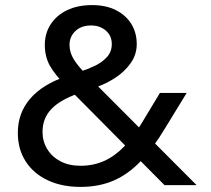

<svg xmlns="http://www.w3.org/2000/svg" viewBox="-20 -727 827 754"><path d="M626 0 244 -385Q195 -434 175.5 -469.5Q156 -505 156 -551Q156 -596 179 -631.5Q202 -667 243.5 -687Q285 -707 342 -707Q396 -707 435.5 -687Q475 -667 496 -632.5Q517 -598 517 -554Q517 -513 493.5 -479.5Q470 -446 433.5 -422Q397 -398 356 -384L299 -447Q327 -456 354.5 -469.5Q382 -483 400.5 -503.5Q419 -524 419 -554Q419 -577 408 -593Q397 -609 379 -618Q361 -627 338 -627Q299 -627 276 -605Q253 -583 253 -551Q253 -521 270 -493.5Q287 -466 324 -429L752 0ZM296 7Q223 7 167.5 -19Q112 -45 81 -93Q50 -141 50 -205Q50 -283 98.5 -339.5Q147 -396 242 -428L279 -439L331 -375L288 -360Q216 -335 181.5 -298.5Q147 -262 147 -209Q147 -172 165.5 -141.5Q184 -111 217.5 -93.5Q251 -76 296 -76Q346 -76 388 -94.5Q430 -113 467 -151Q504 -189 538 -246L608 -362H713L628 -223Q582 -146 533 -94.5Q484 -43 426.5 -18Q369 7 296 7Z"/></svg>

Font: Envelope Sans Variable
Style: Regular
Weight: 500
Designer: Andreas Rasmussen / Norman Anderson
Foundry: mail.de GmbH
Version: Version 1.150